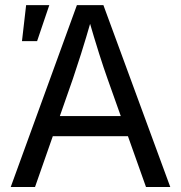

<svg xmlns="http://www.w3.org/2000/svg" viewBox="-20 -748 724 768"><path d="M22.9 0 287.6 -727.5H393.6L661.1 0H564L410.2 -432.6Q395.5 -473.6 376.7 -532.7Q357.9 -591.8 331.1 -684.1H349.6Q322.8 -590.8 303.7 -531Q284.7 -471.2 271.5 -432.6L120.1 0ZM156.7 -203.1V-283.7H527.3V-203.1ZM67.9 -583.5 84.5 -727.5H177.2L128.4 -583.5Z"/></svg>

Font: Inter 17pt
Style: Regular
Weight: 400
Version: Version 4.001;git-66647c0bb